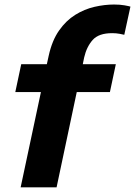

<svg xmlns="http://www.w3.org/2000/svg" viewBox="-20 -808 582 828"><path d="M69 0 156.5 -411H46L71.5 -531H182L190 -567.5Q204.5 -633.5 234.8 -676.5Q265 -719.5 304.5 -744Q344 -768.5 387.5 -778.5Q431 -788.5 472 -788.5Q498 -788.5 517.2 -785Q536.5 -781.5 542.5 -779.5L516 -658Q510.5 -659.5 495.8 -662.2Q481 -665 463.5 -665Q405.5 -665 379.5 -635.5Q353.5 -606 343 -560.5L337 -531H479.5L454 -411H311L224 0Z"/></svg>

Font: Epilogue
Style: Bold Italic
Weight: 700
Italic angle: -12°
Designer: Tyler Finck
Foundry: Etcetera Type Co
Version: Version 2.111; ttfautohint (v1.8.3)